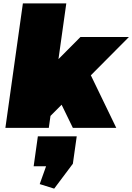

<svg xmlns="http://www.w3.org/2000/svg" viewBox="-20 -760 786 1141"><path d="M83 -163 458 -540H746L264 -55ZM116 -740H374L270 0H12ZM309 -214 510 -333 671 0H413ZM436 50 413 213 302 361 216 334 296 110 375 228H180L205 50Z"/></svg>

Font: Pathway Extreme 28pt Black
Style: Italic
Weight: 900
Italic angle: -8°
Designer: Eduardo Rodriguez Tunni
Foundry: Eduardo Rodriguez Tunni
Version: Version 1.001;gftools[0.9.26]